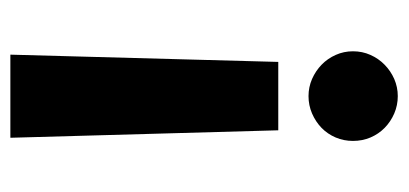

<svg xmlns="http://www.w3.org/2000/svg" viewBox="-226 -541 777 365"><g transform="rotate(-90 162.5 -358.5)"><path d="M241.1 -727.3 227.3 -218H97.3L83.1 -727.3ZM77.1 -76Q77.1 -93.4 83.6 -108.8Q90.2 -124.3 101.9 -135.7Q113.6 -147 129.3 -153.8Q144.9 -160.5 162.3 -160.5Q179.3 -160.5 194.8 -153.8Q210.2 -147 221.9 -135.7Q233.7 -124.3 240.6 -108.8Q247.5 -93.4 247.5 -76Q247.5 -58.2 240.6 -42.8Q233.7 -27.3 221.9 -15.8Q210.2 -4.3 194.8 2.5Q179.3 9.2 162.3 9.2Q144.9 9.2 129.3 2.5Q113.6 -4.3 101.9 -15.8Q90.2 -27.3 83.6 -42.8Q77.1 -58.2 77.1 -76Z"/></g></svg>

Font: Cannonade
Style: Bold
Weight: 700
Designer: Rasmus Andersson
Foundry: rsms
Version: Version 3.012;git-f93a4a705